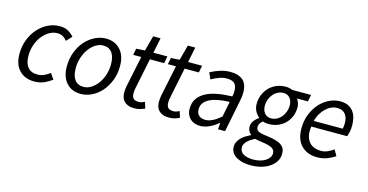

<svg xmlns="http://www.w3.org/2000/svg" viewBox="-83 -1013 3124 1630"><g transform="rotate(15 1478.5 -198.0)"><path d="M216 12Q136 12 86.5 -38.5Q37 -89 37 -183Q37 -251 59.5 -308.5Q82 -366 119.5 -408Q157 -450 206 -474Q255 -498 308 -498Q352 -498 382 -481Q412 -464 434 -439L389 -391Q370 -414 351 -424.5Q332 -435 303 -435Q267 -435 233 -415Q199 -395 172.5 -361.5Q146 -328 130.5 -283Q115 -238 115 -188Q115 -122 143.5 -87Q172 -52 230 -52Q262 -52 288.5 -65Q315 -78 338 -95L372 -45Q346 -25 308 -6.5Q270 12 216 12Z M626 12Q547 12 500 -40Q453 -92 453 -183Q453 -252 475 -310Q497 -368 534 -409.5Q571 -451 618 -474.5Q665 -498 715 -498Q794 -498 841.5 -446Q889 -394 889 -303Q889 -234 866.5 -176Q844 -118 807.5 -76.5Q771 -35 723.5 -11.5Q676 12 626 12ZM634 -52Q668 -52 699.5 -71.5Q731 -91 756 -124Q781 -157 796 -202Q811 -247 811 -298Q811 -364 784.5 -399.5Q758 -435 707 -435Q674 -435 642 -415.5Q610 -396 585 -362.5Q560 -329 545 -284Q530 -239 530 -188Q530 -122 556.5 -87Q583 -52 634 -52Z M1097 12Q1065 12 1043 3.5Q1021 -5 1007 -19.5Q993 -34 987 -53.5Q981 -73 981 -96Q981 -111 982.5 -123.5Q984 -136 986 -150L1043 -424H972L983 -481L1059 -486L1095 -620H1160L1133 -486H1256L1244 -424H1119L1062 -146Q1059 -128 1059 -110Q1059 -80 1072.5 -65Q1086 -50 1121 -50Q1135 -50 1148 -55Q1161 -60 1172 -65L1189 -10Q1172 -2 1149 5Q1126 12 1097 12Z M1402 12Q1370 12 1348 3.5Q1326 -5 1312 -19.5Q1298 -34 1292 -53.5Q1286 -73 1286 -96Q1286 -111 1287.5 -123.5Q1289 -136 1291 -150L1348 -424H1277L1288 -481L1364 -486L1400 -620H1465L1438 -486H1561L1549 -424H1424L1367 -146Q1364 -128 1364 -110Q1364 -80 1377.5 -65Q1391 -50 1426 -50Q1440 -50 1453 -55Q1466 -60 1477 -65L1494 -10Q1477 -2 1454 5Q1431 12 1402 12Z M1553 -106Q1553 -158 1576.5 -194Q1600 -230 1643 -253.5Q1686 -277 1745 -288Q1804 -299 1876 -301Q1880 -315 1881 -325Q1882 -335 1882 -346Q1882 -396 1860.5 -416Q1839 -436 1794 -436Q1761 -436 1727.5 -424Q1694 -412 1659 -392L1634 -448Q1672 -469 1717.5 -483.5Q1763 -498 1808 -498Q1879 -498 1918.5 -464.5Q1958 -431 1958 -353Q1958 -338 1956 -320Q1954 -302 1950 -286L1893 0H1831L1835 -57H1832Q1800 -28 1758 -8Q1716 12 1674 12Q1650 12 1628 4.5Q1606 -3 1589.5 -18Q1573 -33 1563 -55Q1553 -77 1553 -106ZM1867 -250Q1753 -247 1690.5 -215Q1628 -183 1628 -122Q1628 -84 1650 -66.5Q1672 -49 1706 -49Q1765 -49 1840 -115Z M2176 224Q2146 224 2114.5 218Q2083 212 2057 198.5Q2031 185 2014.5 162.5Q1998 140 1998 107Q1998 83 2008.5 63Q2019 43 2036 26.5Q2053 10 2074 -2.5Q2095 -15 2115 -25V-27Q2101 -38 2092.5 -55Q2084 -72 2084 -92Q2084 -117 2099.5 -140Q2115 -163 2142 -182V-186Q2120 -205 2106 -232Q2092 -259 2092 -293Q2092 -337 2107.5 -374.5Q2123 -412 2150 -439.5Q2177 -467 2214 -482.5Q2251 -498 2294 -498Q2312 -498 2325.5 -495Q2339 -492 2353 -486H2519L2507 -426H2411Q2422 -411 2428.5 -392Q2435 -373 2435 -355Q2435 -311 2420 -274.5Q2405 -238 2378 -211Q2351 -184 2314 -169Q2277 -154 2233 -154Q2204 -154 2183 -163Q2170 -154 2160 -139.5Q2150 -125 2150 -108Q2150 -83 2169 -71Q2188 -59 2243 -53Q2290 -47 2322.5 -38Q2355 -29 2374.5 -15.5Q2394 -2 2402.5 16Q2411 34 2411 58Q2411 99 2391 130Q2371 161 2338 182Q2305 203 2263 213.5Q2221 224 2176 224ZM2241 -206Q2268 -206 2291 -218Q2314 -230 2331 -250.5Q2348 -271 2357.5 -297Q2367 -323 2367 -350Q2367 -392 2346.5 -417Q2326 -442 2290 -442Q2263 -442 2239.5 -430Q2216 -418 2199 -397.5Q2182 -377 2172.5 -351Q2163 -325 2163 -298Q2163 -256 2184 -231Q2205 -206 2241 -206ZM2183 171Q2216 171 2243.5 164Q2271 157 2291.5 144Q2312 131 2323.5 114Q2335 97 2335 77Q2335 45 2305.5 30Q2276 15 2216 8Q2204 6 2188.5 3.5Q2173 1 2157 -3Q2142 4 2126 14Q2110 24 2096.5 36.5Q2083 49 2074.5 63.5Q2066 78 2066 93Q2066 134 2099.5 152.5Q2133 171 2183 171Z M2513 -191Q2513 -260 2536 -316.5Q2559 -373 2595.5 -413.5Q2632 -454 2678.5 -476Q2725 -498 2773 -498Q2814 -498 2842.5 -484.5Q2871 -471 2889 -447.5Q2907 -424 2915 -391.5Q2923 -359 2923 -322Q2923 -293 2917 -267Q2911 -241 2906 -227H2590Q2583 -180 2591 -146.5Q2599 -113 2617.5 -91Q2636 -69 2663 -59Q2690 -49 2722 -49Q2751 -49 2779.5 -61.5Q2808 -74 2831 -91L2861 -40Q2832 -19 2792 -3.5Q2752 12 2704 12Q2617 12 2565 -40.5Q2513 -93 2513 -191ZM2598 -279H2853Q2855 -291 2856.5 -303Q2858 -315 2858 -329Q2858 -350 2853 -369.5Q2848 -389 2837 -404Q2826 -419 2808 -428Q2790 -437 2764 -437Q2737 -437 2711.5 -426Q2686 -415 2664 -394Q2642 -373 2624.5 -344Q2607 -315 2598 -279Z"/></g></svg>

Font: Matigon Symbol
Style: Regular
Weight: 400
Designer: Paul D. Hunt
Foundry: Adobe Systems Incorporated
Version: Version 2.021;PS 2.000;hotconv 1.0.86;makeotf.lib2.5.63406